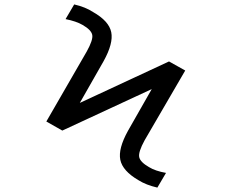

<svg xmlns="http://www.w3.org/2000/svg" viewBox="-20 -769 1040 868"><path d="M730.5 12.7 691.4 79.1Q640.6 67.4 606.4 45.9Q534.2 3.9 523.9 -46.4Q513.7 -96.7 558.6 -177.7L666 -366.2L261.7 -178.7L189.5 -219.7L372.1 -536.1Q401.4 -588.9 397 -611.3Q392.6 -633.8 353.5 -656.2Q325.2 -672.9 276.4 -682.6L315.4 -749Q366.2 -737.3 400.4 -714.8Q472.7 -673.8 482.9 -623.5Q493.2 -573.2 448.2 -492.2L340.8 -303.7L744.1 -491.2L817.4 -450.2L633.8 -134.8Q604.5 -81.1 609.4 -58.6Q614.3 -36.1 653.3 -13.7Q681.6 3.9 730.5 12.7Z"/></svg>

Font: Gen Shin Gothic Monospace Regular
Style: Regular
Weight: 400
Designer: [Source Han Sans]
Ryoko NISHIZUKA  (kana & ideographs); Paul D. Hunt (Latin, Greek & Cyrillic); Wenlong ZHANG  (bopomofo
Version: Version 1.002.20150607